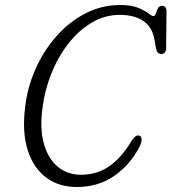

<svg xmlns="http://www.w3.org/2000/svg" viewBox="-20 -734 686 768"><path d="M539.5 -190.5Q546.5 -187 546.5 -175.2Q546.5 -163.5 538.5 -148Q502 -76 437.8 -31Q373.5 14 287.5 14Q214.5 14 164 -24.2Q113.5 -62.5 91 -133Q68.5 -203.5 80 -301Q88.5 -381 120.8 -455Q153 -529 204.2 -587.5Q255.5 -646 321 -680Q386.5 -714 461.5 -714Q505 -714 531.8 -703Q558.5 -692 573 -680.8Q587.5 -669.5 593.5 -669.5Q599.5 -669.5 603 -679.8Q606.5 -690 611.5 -700.2Q616.5 -710.5 627 -710.5Q646 -710.5 646 -689L644.5 -541Q644 -518 624.5 -518Q609 -518 604 -540.5L597.5 -577.5Q588.5 -626.5 552.8 -650.5Q517 -674.5 459 -674.5Q399 -674.5 346.5 -643.2Q294 -612 252.8 -558.8Q211.5 -505.5 184.8 -438.2Q158 -371 149.5 -299Q139 -217.5 155.8 -158.2Q172.5 -99 211.2 -67Q250 -35 304 -35Q368.5 -35 417.8 -69.5Q467 -104 507.5 -172.5Q524.5 -198 539.5 -190.5Z"/></svg>

Font: Fraunces 144pt S100 Light
Style: Italic
Weight: 300
Italic angle: -16°
Version: Version 1.000; ttfautohint (v1.8.3)